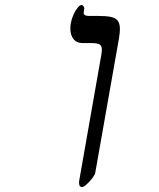

<svg xmlns="http://www.w3.org/2000/svg" viewBox="-20 -744 640 771"><path d="M459 -597 362.5 -50Q361 -42 350.5 -28.2Q340 -14.5 328 -3.8Q316 7 309.5 7Q304 7 300.8 3.5Q297.5 0 298.5 -5Q297.5 -5 297.5 -10.5Q297.5 -17 298.5 -21L382.5 -499Q383.5 -503.5 386.2 -519.5Q389 -535.5 389 -545Q389 -560 380 -565.5Q371 -571 346.5 -571H311.5Q288 -571 275.2 -587Q262.5 -603 262.5 -629.5Q262.5 -641 264.5 -651Q267.5 -668.5 275.2 -685.5Q283 -702.5 292 -713.2Q301 -724 307 -724Q312 -724 315.5 -718.5Q319 -713 318.5 -709L316.5 -697Q316 -695.5 316 -692.5Q316 -680 337 -680H374Q407 -680 425.5 -676Q444 -672 452.8 -660.8Q461.5 -649.5 461.5 -627.5Q461.5 -612 458 -593Z"/></svg>

Font: JuliaMono SemiBoldItalic
Style: Regular
Weight: 600
Italic angle: -9°
Monospace: yes
Designer: cormullion
Foundry: corm
Version: Version 0.049; ttfautohint (v1.8.4)